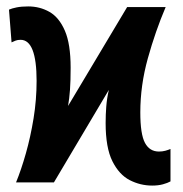

<svg xmlns="http://www.w3.org/2000/svg" viewBox="-20 -568 570 598"><path d="M454 10Q417 10 384 -7Q351 -24 330 -66Q309 -108 309 -185Q309 -211 311 -236.5Q313 -262 319 -288L148 0H30Q46 -39 60.5 -90Q75 -141 84.5 -199Q94 -257 94 -316Q94 -444 44 -444Q35 -444 28.5 -441.5Q22 -439 16 -436L8 -538Q17 -542 32 -545Q47 -548 68 -548Q104 -548 134 -531Q164 -514 182 -472.5Q200 -431 200 -357Q200 -316 198 -288.5Q196 -261 192 -238L376 -546H496Q464 -471 440.5 -386.5Q417 -302 417 -218Q417 -150 431.5 -123Q446 -96 475 -96Q486 -96 495 -98.5Q504 -101 511 -104V-3Q502 2 487.5 6Q473 10 454 10Z"/></svg>

Font: Noto Sans Mono Condensed
Style: Bold
Weight: 700
Width: 3
Designer: Monotype Design Team
Foundry: Monotype Imaging Inc.
Version: Version 2.014